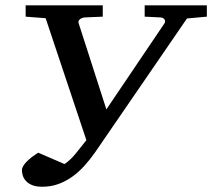

<svg xmlns="http://www.w3.org/2000/svg" viewBox="-20 -691 803 727"><path d="M688 -621.1 339.8 -113.8Q321.3 -87.4 300 -63.7Q278.8 -40 253.9 -22.2Q229 -4.4 200.7 5.9Q172.4 16.1 140.1 16.1Q116.7 16.1 101.8 10Q86.9 3.9 78.4 -5.6Q69.8 -15.1 66.4 -26.1Q63 -37.1 63 -46.9Q63 -54.2 68.1 -62.7Q73.2 -71.3 81.8 -79.8Q90.3 -88.4 101.6 -96.9Q112.8 -105.5 125 -112.8L224.1 -69.8Q245.6 -84 266.1 -108.9Q286.6 -133.8 307.1 -160.2L152.8 -622.1L77.1 -627.9V-670.9H369.1V-627.9L300.8 -625Q289.6 -624 282.2 -617.7Q274.9 -611.3 277.8 -603L382.8 -276.9L603 -603Q607.4 -610.4 603 -617.2Q598.6 -624 587.9 -625L527.8 -627.9V-670.9H763.2V-627.9Z"/></svg>

Font: Charis SIL CyrE
Style: Italic
Weight: 400
Italic angle: -11°
Foundry: SIL International
Version: Version 5.000